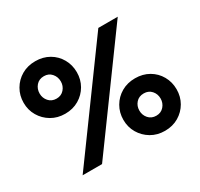

<svg xmlns="http://www.w3.org/2000/svg" viewBox="-152 -911 1171 1122"><g transform="rotate(-30 433.5 -350.0)"><path d="M26 -539Q26 -588 49.5 -628.5Q73 -669 113.5 -692.5Q154 -716 206 -716Q258 -716 298.5 -692.5Q339 -669 362 -628.5Q385 -588 385 -539Q385 -490 362 -450Q339 -410 298.5 -386Q258 -362 206 -362Q154 -362 113.5 -386Q73 -410 49.5 -450Q26 -490 26 -539ZM623 -700H754L244 0H113ZM134 -539Q134 -509 153.5 -486.5Q173 -464 206 -464Q238 -464 257.5 -486.5Q277 -509 277 -539Q277 -570 257.5 -592.5Q238 -615 206 -615Q173 -615 153.5 -592.5Q134 -570 134 -539ZM481 -161Q481 -210 504.5 -250.5Q528 -291 568.5 -314.5Q609 -338 661 -338Q713 -338 753.5 -314.5Q794 -291 817 -250.5Q840 -210 840 -161Q840 -112 817 -72Q794 -32 753.5 -8Q713 16 661 16Q609 16 568.5 -8Q528 -32 504.5 -72Q481 -112 481 -161ZM589 -161Q589 -131 608.5 -108.5Q628 -86 661 -86Q693 -86 712.5 -108.5Q732 -131 732 -161Q732 -192 712.5 -214Q693 -236 661 -236Q628 -236 608.5 -214Q589 -192 589 -161Z"/></g></svg>

Font: Jost* Semi
Style: Regular
Weight: 600
Version: Version 3.7